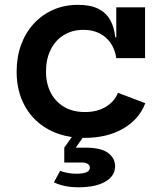

<svg xmlns="http://www.w3.org/2000/svg" viewBox="-20 -574 684 814"><path d="M339 10.5Q250.5 10.5 185.8 -25Q121 -60.5 85.8 -123.8Q50.5 -187 50.5 -269.5Q50.5 -332.5 69.5 -384.2Q88.5 -436 123.5 -474Q158.5 -512 206.2 -532.8Q254 -553.5 311 -553.5Q363.5 -553.5 396.8 -536.8Q430 -520 447.2 -489.2Q464.5 -458.5 468.5 -416H496L473 -327.5Q468 -363.5 449.8 -390.5Q431.5 -417.5 402.2 -432.5Q373 -447.5 334 -447.5Q286 -447.5 250.2 -425.2Q214.5 -403 194.8 -363.2Q175 -323.5 175 -271Q175 -220 195 -181.2Q215 -142.5 252 -120.8Q289 -99 340.5 -99Q392 -99 428.5 -121Q465 -143 480 -180.5L596 -136.5Q570 -68 502.2 -28.8Q434.5 10.5 339 10.5ZM473 -327.5V-543H595V-327.5ZM235 150Q247.5 155.5 265.8 159Q284 162.5 304.5 162.5Q333 162.5 347 156Q361 149.5 361 137Q361 126.5 352 120.8Q343 115 327.5 115H252.5V52H342.5Q408 52 438 74.2Q468 96.5 468 131Q468 171.5 427 195.8Q386 220 313.5 220Q281 220 255 214.5Q229 209 208.5 199ZM306 -23.5H354.5L301 52H252.5Z"/></svg>

Font: Hepta Slab ExtraLight SemiBold
Style: Regular
Weight: 600
Version: Version 1.102